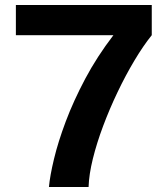

<svg xmlns="http://www.w3.org/2000/svg" viewBox="-20 -743 666 763"><path d="M43.1 -723H583.1V-603.2Q548.7 -560.5 513.9 -502Q479 -443.5 447.2 -376.9Q415.3 -310.2 389.9 -242.4Q364.5 -174.6 349 -112.1Q333.6 -49.6 332 0H174.5Q178.4 -44 194.6 -111.3Q210.7 -178.7 241.3 -260.3Q272 -342 318.7 -430Q365.5 -518 430.7 -603.2H43.1Z"/></svg>

Font: Public Sans Thin
Style: Regular
Weight: 100
Designer: The Public Sans project authors (U.S. Web Design System). Libre Franklin designed by Pablo Impallari and Rodrigo Fuenzal
Version: Version 1.008